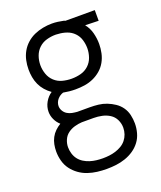

<svg xmlns="http://www.w3.org/2000/svg" viewBox="-139 -628 779 930"><g transform="rotate(-20 250.0 -163.5)"><path d="M250 213Q226 213 201.5 210Q177 207 153.5 199Q130 191 110 176.5Q90 162 75.5 142.5Q61 123 54.5 98.5Q48 74 48 50Q48 32 51.5 14Q55 -4 63.5 -20Q72 -36 85 -48.5Q98 -61 113 -70Q97 -84 88 -103.5Q79 -123 79 -143Q79 -169 92 -192Q105 -215 126 -229Q109 -241 95.5 -256.5Q82 -272 73.5 -290.5Q65 -309 61.5 -329Q58 -349 58 -369Q58 -393 63 -416Q68 -439 79.5 -459.5Q91 -480 109 -496Q127 -512 148.5 -521.5Q170 -531 193.5 -535.5Q217 -540 240 -540Q255 -540 270 -538Q285 -536 299 -533L307 -530H458V-475L389 -477Q407 -455 414.5 -426.5Q422 -398 422 -369Q422 -346 417 -322.5Q412 -299 400.5 -278.5Q389 -258 371 -242.5Q353 -227 331.5 -217.5Q310 -208 287 -204.5Q264 -201 240 -201Q224 -201 208.5 -202.5Q193 -204 177 -207Q168 -204 160.5 -199Q153 -194 147 -187Q141 -180 137.5 -171Q134 -162 134 -153Q134 -140 141 -128Q148 -116 159.5 -109Q171 -102 184 -99.5Q197 -97 210 -96Q211 -96 212.5 -96Q214 -96 216 -96Q218 -96 221 -96Q224 -96 226 -96H274Q296 -96 318 -93.5Q340 -91 360.5 -83Q381 -75 399.5 -62.5Q418 -50 430.5 -32Q443 -14 448 8Q453 30 453 52Q453 76 446.5 100Q440 124 425.5 143.5Q411 163 390.5 177Q370 191 346.5 199Q323 207 299 210Q275 213 250 213ZM240 -256Q264 -256 287 -262Q310 -268 327.5 -284Q345 -300 353 -323Q361 -346 361 -369Q361 -391 354.5 -412.5Q348 -434 332.5 -450Q317 -466 295.5 -473.5Q274 -481 252 -482L240 -483Q240 -483 239.5 -483Q239 -483 238 -483Q215 -483 192 -476.5Q169 -470 152 -454Q135 -438 127 -415.5Q119 -393 119 -369Q119 -346 127 -323Q135 -300 152.5 -284Q170 -268 193 -262Q216 -256 240 -256ZM250 158Q267 158 283.5 156Q300 154 316 149Q332 144 346.5 135.5Q361 127 371.5 114Q382 101 387.5 85Q393 69 393 52Q393 30 383.5 10.5Q374 -9 356 -20.5Q338 -32 316.5 -36.5Q295 -41 274 -41H226Q223 -41 220 -41Q217 -41 213 -41Q194 -40 175 -34.5Q156 -29 140.5 -17.5Q125 -6 117 12.5Q109 31 109 50Q109 67 114 83.5Q119 100 129 113Q139 126 153.5 135Q168 144 184 149Q200 154 216.5 156Q233 158 250 158Z"/></g></svg>

Font: iosevka_custom_sans_ss08 Light
Style: Regular
Weight: 300
Designer: Belleve Invis
Foundry: Belleve Invis
Version: Version 10.3.0; ttfautohint (v1.8.3)